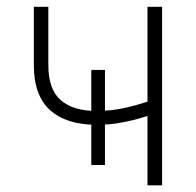

<svg xmlns="http://www.w3.org/2000/svg" viewBox="-20 -556 588 576"><path d="M270.5 -181.6Q179.7 -181.6 130.6 -225.3Q81.5 -269 81.5 -360.8V-535.6H125V-360.8Q125 -287.6 162.4 -255.4Q199.7 -223.1 269.5 -223.1Q315.9 -223.1 360.6 -233.6Q405.3 -244.1 451.7 -261.2V-217.8Q415.5 -205.1 385.5 -197.3Q355.5 -189.5 327.6 -185.5Q299.8 -181.6 270.5 -181.6ZM422.4 0V-535.6H466.3V0ZM253.9 -61V-346.2H294.9V-61Z"/></svg>

Font: Inter 20pt ExtraLight
Style: Regular
Weight: 250
Version: Version 4.001;git-66647c0bb